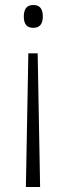

<svg xmlns="http://www.w3.org/2000/svg" viewBox="-20 -556 265 764"><path d="M92.8 -343.8H129.9L139.6 188H83ZM150.4 -490.7Q150.4 -468.3 141.1 -456.8Q131.8 -445.3 112.8 -445.3Q92.8 -445.3 83.7 -456.5Q74.7 -467.8 74.7 -490.7Q74.7 -511.7 83.5 -523.9Q92.3 -536.1 113.3 -536.1Q131.8 -536.1 141.1 -524.7Q150.4 -513.2 150.4 -490.7Z"/></svg>

Font: Open Sans SemiCondensed Light
Style: Regular
Weight: 300
Width: 4
Designer: Monotype Design Team
Foundry: Monotype Imaging Inc.
Version: Version 3.000